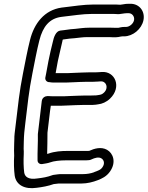

<svg xmlns="http://www.w3.org/2000/svg" viewBox="-20 -770 783 1019"><path d="M260.3 -332H333.3C358.3 -332 385.1 -335 404.9 -335C418.1 -335 432.3 -335.4 441.9 -336H475.1C483.6 -336 492.4 -336.4 499.5 -337.1L513.4 -338.1C544.2 -340.5 558.1 -303.6 532 -278.7C522.2 -269.2 515.4 -267.5 503.2 -265.7L491 -263.9C479.6 -263.2 471.2 -263 460.5 -263H429.5C418.1 -263 405.9 -262 392.3 -262C365.8 -262 340.1 -259 318.7 -259H259.7C249.2 -259 243.5 -260 236.9 -260H231.9C221.1 -260 203.9 -253.1 201.6 -232.9C197.2 -194.6 185.4 -97.6 181.1 -59.9C180.9 -58.8 180.9 -57.4 180.9 -56.6C181.9 -13.9 178.3 35.5 179.3 81.4C179.6 94.7 191.5 102.9 204.4 100.6C216.4 98.5 233.9 96.4 245.1 92.1C265 84.5 298.3 81 329.8 81H436.8C441.3 81 446.4 80.6 451.6 80C455.6 79.9 459.9 78.8 463.6 76.9C483.8 67 503.6 62.5 516.9 69.9C531.1 77.7 538.4 96.7 523.6 117.8C516 128.7 509.3 132 491.1 139.3C482.9 141.9 482.5 142.4 477.9 144.6C462.1 150.4 441.2 154 422.3 154H299.3C291.6 154 279.5 156.5 273 157C266.4 157.3 259.8 159.1 259.8 159.1C229.7 170.1 208.8 173.4 177.1 177.2C131.9 184.3 111.9 168.6 108.5 145.9C104.9 118.8 104.2 81.9 106.1 48.3C106.5 38.7 106.3 28.9 105.5 19.5C105.9 6.8 106.2 -5.3 106.3 -18.4L107.1 -42.1C107.3 -48.8 108.8 -72.4 114.7 -118.9C126.2 -214.2 133.2 -286.7 151.9 -380C163.1 -436.2 175.8 -505.2 188.9 -555.6C207.7 -630.8 244 -671.9 304.1 -680.2L320.1 -682.2C368.2 -687.4 418.7 -696 465.9 -696H584.9C589.4 -696 597.3 -695 604.8 -695H610.8C611.9 -695 613.5 -695.1 614.3 -695.3L628.7 -697.3C637.2 -698.4 645.5 -700 653.7 -700H662.7C681.3 -700 695.2 -682.4 691.4 -663C687.6 -643.9 667.2 -627 648.2 -627H639.2C626.8 -627 615.6 -623.9 609 -622.6C600.4 -621.6 584.3 -623 570.4 -623H451.4C425.1 -623 399 -618.8 379.9 -616.9L355.5 -614.9C340.5 -613.4 327.9 -611.1 317.7 -609.8L300.4 -607.8C276.3 -605.1 265.2 -571.5 260.8 -549.8C253.4 -521.8 243.7 -479.3 237 -445.6C233.1 -423 229.3 -402 224.9 -380L220.7 -359C217.7 -343.9 230 -334 240.7 -334H242.4C251.6 -333 253.4 -332 260.3 -332ZM414.9 -385C390.9 -385 364.2 -382 343.3 -382H275.3C279.2 -401.8 283.3 -423.9 287.1 -446.4C293.5 -478.2 305.3 -522.7 310.6 -549C311.1 -551.2 312.5 -560 313.8 -560.2C326.6 -561.7 338.9 -564 350.1 -565.1L374.5 -567.1C396.9 -569.3 420.3 -573 441.4 -573H560.4C571.3 -573 588.6 -570.5 607.8 -573.4C619.8 -575.7 625.2 -577 629.2 -577H638.2C685.2 -577 732 -616 741.4 -663C750.7 -709.6 720.3 -750 672.7 -750H663.7C652.8 -750 642.5 -749 630.7 -746.6L619 -745H615.8C609.8 -745.5 600.6 -746 594.9 -746H475.9C422.7 -746 370.7 -736.9 324.2 -731.8L307.4 -729.8C215.5 -717 161.2 -645.4 139.5 -558.4C125.8 -505.4 113 -435.6 101.9 -380C82.7 -283.9 75.5 -209.3 64.1 -115.1C58.4 -70.4 55.6 -46.7 56.1 -32.9L55.3 -9.6C55.2 4.9 54.9 17.1 54.5 29.1C54.2 38.2 55.5 47.7 55.2 55.7C53.1 91.5 53.7 130.2 58 162.1C65.7 213.4 113 235.8 174.3 226.7C203.7 223.1 235.3 217.7 265.1 207C274 206.5 282.7 205.3 291.3 204H412.3C443 204 473.8 196.2 499.7 186C520.4 177.8 545.1 167.1 563.9 140.2C599 89.9 579.7 42.7 548.2 25.1C516.3 7.4 479.8 18.6 453.7 30.6C450.6 30.8 448.1 31 446.8 31H339.8C306 31 269.5 33.4 237.3 45.1C235.2 45.6 234.6 45.8 230.2 46.7C230.5 11.1 232.6 -28.1 231.9 -65.8C245.3 -180.4 248.9 -209 249.7 -209H308.7C334.3 -209 359.9 -212 382.3 -212C395.9 -212 408 -212.3 420.3 -213H450.5C462.9 -213 475.8 -212.5 487.6 -214.3L500.1 -216.2C521.7 -218.2 545.3 -228.7 563.8 -246.4C627.9 -307.7 591.3 -393.6 519.6 -387.9L505.1 -386.9C498.5 -386.3 492.6 -386 485.1 -386H451.1C440.3 -386 428.5 -385 414.9 -385Z"/></svg>

Font: Smoothie
Style: OutlineIt
Weight: 400
Foundry: Cannot Into Space Fonts
Version: Version 0.8